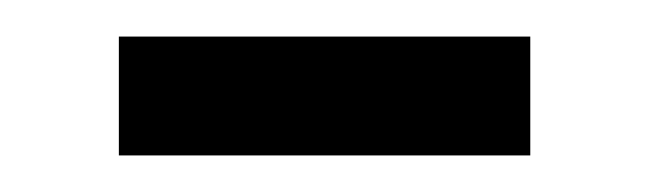

<svg xmlns="http://www.w3.org/2000/svg" viewBox="-20 -303 355 105"><path d="M270 -218H45V-283H270Z"/></svg>

Font: STIX Two Text
Style: Regular
Weight: 400
Designer: Ross Mills, John Hudson & Paul Hanslow, Tiro Typeworks Ltd; with prior portions MicroPress Inc., and Coen Hoffman.
Foundry: Tiro Typeworks Ltd
Version: Version 2.13 b171